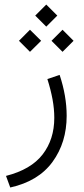

<svg xmlns="http://www.w3.org/2000/svg" viewBox="-20 -561 368 841"><path d="M182.6 -541 231 -492.7 182.6 -444.3 134.3 -492.7ZM253.9 -430.7 302.2 -382.3 253.9 -334 205.6 -382.3ZM111.3 -430.7 160.2 -382.3 111.3 -334 63 -382.3ZM24.9 260.3 6.3 209.5Q115.7 181.6 166.7 115.5Q217.8 49.3 217.8 -44.9Q217.8 -84 210 -126.5Q202.1 -168.9 187.5 -214.8L241.2 -232.9Q272 -140.1 272 -53.7Q272 63 210.2 147.9Q148.4 232.9 24.9 260.3Z"/></svg>

Font: Vazirmatn UI ExtraLight
Style: Regular
Weight: 200
Designer: Saber Rastikerdar
Foundry: Saber Rastikerdar
Version: Version 33.003